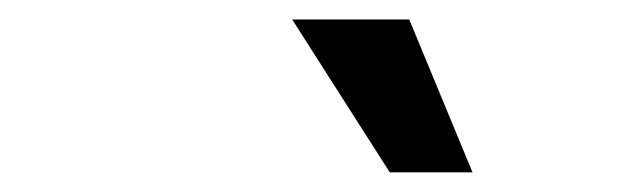

<svg xmlns="http://www.w3.org/2000/svg" viewBox="-20 -751 640 197"><path d="M379.9 -574.2 279.8 -731H399.9L464.8 -574.2Z"/></svg>

Font: Office Code Pro Medium Italic
Style: Regular
Weight: 500
Italic angle: -9°
Designer: Nathan Rutzky & Paul D. Hunt
Foundry: Adobe Systems Incorporated
Version: Version 1.004;PS 001.004;hotconv 1.0.70;makeotf.lib2.5.58329